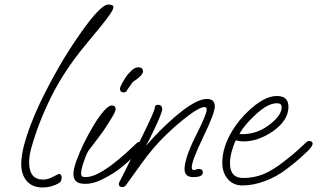

<svg xmlns="http://www.w3.org/2000/svg" viewBox="-20 -803 1404 850"><path d="M169 27Q123 27 98.5 -1.5Q74 -30 74 -77Q74 -111 86 -159Q107 -240 157 -347Q196 -428 241 -506.5Q286 -585 340 -661Q426 -783 460 -783Q482 -783 482 -771Q482 -754 426 -686L356 -601Q265 -491 207.5 -376Q150 -261 118 -146Q109 -113 109 -84Q109 -8 171 -8Q193 -8 216 -21Q239 -33 241 -33Q253 -33 253 -16Q253 -1 242 7Q208 27 169 27Z M528 -394Q511 -394 511 -411Q511 -416 518 -429.5Q525 -443 534 -457Q543 -471 548 -476Q565 -495 574.5 -500Q584 -505 592 -505Q613 -505 613 -486Q613 -479 604.5 -469.5Q596 -460 585 -452Q569 -442 565 -436L543 -405Q542 -401 538.5 -397.5Q535 -394 528 -394ZM358 11Q330 11 317.5 0Q305 -11 305 -33Q305 -54 318 -90.5Q331 -127 351.5 -169Q372 -211 395 -249Q418 -287 439.5 -311.5Q461 -336 474 -336Q492 -336 492 -320Q492 -310 475 -282Q458 -254 438 -224Q430 -213 416 -194Q402 -175 389 -158.5Q376 -142 372 -136Q362 -121 351 -87Q339 -53 339 -35Q339 -27 342.5 -23Q346 -19 359 -19Q384 -19 415 -35Q446 -51 478 -75.5Q510 -100 538.5 -126Q567 -152 587 -171Q591 -175 599 -175Q614 -175 614 -163Q614 -152 600 -138Q573 -111 550 -90Q527 -69 506 -53Q473 -29 433 -9Q393 11 358 11Z M522 25Q506 25 506 12Q506 7 510 -0.5Q514 -8 517 -13L607 -194Q665 -312 665 -325Q665 -339 679 -339Q698 -339 698 -319Q698 -312 689 -289Q680 -266 666 -237Q642 -185 626 -157Q656 -192 687 -223Q718 -254 750 -282Q845 -365 896 -365Q931 -365 931 -332Q931 -302 880 -197Q829 -91 829 -63Q829 -50 838 -50Q841 -50 847.5 -52.5Q854 -55 861 -55Q878 -55 878 -39Q878 -19 835 -19Q815 -19 806 -28.5Q797 -38 797 -54Q797 -102 846 -200Q895 -297 895 -317Q895 -329 886 -329Q864 -329 815 -292Q762 -252 709 -200Q656 -148 608 -81L538 16Q532 25 522 25Z M1054 18Q1012 18 988 -11Q964 -40 964 -82Q964 -154 1012 -230Q1025 -251 1042 -271.5Q1059 -292 1079 -311Q1109 -340 1142 -359Q1175 -378 1206 -378Q1257 -378 1257 -330Q1257 -270 1187 -221Q1122 -177 1059 -177Q1048 -177 1039.5 -178.5Q1031 -180 1024 -182Q1014 -163 1006 -133Q998 -103 998 -81Q998 -15 1056 -15Q1103 -15 1145 -31.5Q1187 -48 1245 -94Q1281 -122 1299 -139Q1317 -156 1338 -175Q1344 -179 1349 -179Q1354 -179 1359 -176Q1364 -173 1364 -167Q1364 -156 1344 -136Q1327 -120 1308 -102.5Q1289 -85 1248 -54Q1204 -20 1152 -1Q1100 18 1054 18ZM1053 -209Q1085 -209 1114 -219Q1143 -229 1169 -248Q1227 -291 1227 -329Q1227 -346 1206 -346Q1166 -346 1113 -297Q1087 -273 1070.5 -253.5Q1054 -234 1040 -211Q1046 -209 1053 -209Z"/></svg>

Font: Oooh Baby
Style: Regular
Weight: 400
Designer: Robert E. Leuschke
Foundry: Robert E. Leuschke
Version: Version 1.011; ttfautohint (v1.8.3)